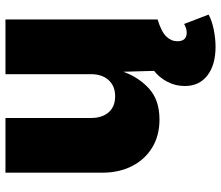

<svg xmlns="http://www.w3.org/2000/svg" viewBox="-72 -514 794 689"><g transform="rotate(-90 324.5 -169.0)"><path d="M240.2 6.8Q182.6 6.8 139.6 -19.5Q96.7 -45.9 73.2 -92.3Q49.8 -138.7 49.8 -198.2V-545.9H246.1V-239.3Q246.1 -198.7 266.6 -175.5Q287.1 -152.3 324.2 -152.3Q360.4 -152.3 381.8 -175.5Q403.3 -198.7 403.3 -239.3V-545.9H599.6V0H415.5L412.1 -123Q392.1 -67.4 351.1 -30.3Q310.1 6.8 240.2 6.8ZM501.5 208Q436.5 208 398.7 178.7Q360.8 149.4 360.8 97.7Q360.8 63.5 376.5 34.2Q392.1 4.9 416 -13.2L599.6 0Q555.2 13.7 538.3 31.5Q521.5 49.3 521.5 70.8Q521.5 104.5 552.2 104.5Q567.9 104.5 583.5 95.2L617.2 183.1Q596.2 194.8 564 201.4Q531.7 208 501.5 208Z"/></g></svg>

Font: Inter Black
Style: Regular
Weight: 900
Designer: Rasmus Andersson
Foundry: rsms
Version: Version 4.000;git-a52131595